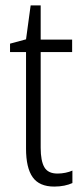

<svg xmlns="http://www.w3.org/2000/svg" viewBox="-20 -678 306 708"><path d="M192 -38Q207 -38 221.5 -41Q236 -44 247 -49V-3Q234 3 217 6.5Q200 10 180 10Q125 10 100.5 -24.5Q76 -59 76 -130V-486H17V-517L76 -533L93 -658H130V-532H246V-486H130V-133Q130 -85 143.5 -61.5Q157 -38 192 -38Z"/></svg>

Font: Noto Sans Sinhala UI Condensed Light
Style: Regular
Weight: 300
Width: 3
Designer: Jelle Bosma - Monotype Design Team
Foundry: Monotype Imaging Inc.
Version: Version 2.006; ttfautohint (v1.8.4.7-5d5b)